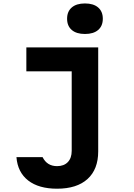

<svg xmlns="http://www.w3.org/2000/svg" viewBox="-20 -892 790 1130"><path d="M558 -613.1V-1.1Q558 104.4 495.2 161.5Q432.3 218.6 315.8 218.6Q208.2 218.6 146 170.4Q83.8 122.1 76.8 32.9H230.7Q243.8 59.3 265 72.5Q286.3 85.8 315.8 85.8Q356.3 85.8 379.2 62Q402 38.2 402 -4.5V-472.3H135.1V-613.1ZM374.9 -781.8Q374.9 -824.4 402.4 -848Q429.8 -871.7 480 -871.7Q530.2 -871.7 557.6 -848Q585.1 -824.4 585.1 -781.8Q585.1 -739.2 557.6 -715.6Q530.2 -692 480 -692Q429.8 -692 402.4 -715.6Q374.9 -739.2 374.9 -781.8Z"/></svg>

Font: Martian Mono sWd Rg
Style: Regular
Weight: 400
Width: 6
Monospace: yes
Designer: Roman Shamin
Foundry: Evil Martians
Version: Version 1.000